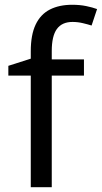

<svg xmlns="http://www.w3.org/2000/svg" viewBox="-20 -785 427 805"><path d="M332 -468H197V0H109V-468H15V-509L109 -539V-570Q109 -639 129.5 -682Q150 -725 189 -745Q228 -765 283 -765Q315 -765 341.5 -759.5Q368 -754 387 -747L364 -678Q348 -683 327 -688Q306 -693 284 -693Q240 -693 218.5 -663.5Q197 -634 197 -571V-536H332Z"/></svg>

Font: uguzrati05
Style: Book
Weight: 400
Designer: Jelle Bosma - Monotype Design Team, Universal Thirst
Foundry: Monotype Imaging Inc.
Version: Version 2.106